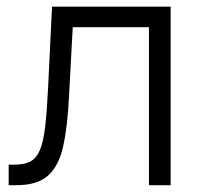

<svg xmlns="http://www.w3.org/2000/svg" viewBox="-20 -542 587 562"><path d="M5.4 0V-60.1H22.5Q51.3 -60.1 68.8 -69.3Q86.4 -78.6 96.7 -102.5Q106.9 -126.5 112.1 -169.9Q117.2 -213.4 120.6 -282.2L132.3 -522.5H479.5V0H416V-462.4H192.9L182.1 -261.2Q177.7 -170.9 164.8 -113.3Q151.9 -55.7 120.4 -27.8Q88.9 0 28.8 0Z"/></svg>

Font: Inter 28pt Light
Style: Regular
Weight: 300
Designer: Rasmus Andersson
Foundry: rsms
Version: Version 4.001;git-66647c0bb